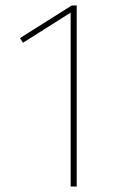

<svg xmlns="http://www.w3.org/2000/svg" viewBox="-20 -681 433 701"><path d="M260 0H238V-635L64 -525L53 -542L242 -661H260Z"/></svg>

Font: Fira Sans Thin
Style: Regular
Weight: 100
Designer: bBox Type GmbH & Carrois Corporate GbR & Edenspiekermann AG
Foundry: bBox Type GmbH & Carrois Corporate GbR & Edenspiekermann AG
Version: Version 4.301